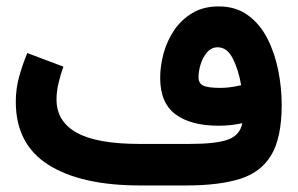

<svg xmlns="http://www.w3.org/2000/svg" viewBox="-20 -567 910 587"><path d="M720.7 -190.4Q685.5 -182.6 648.4 -182.6Q564 -182.6 516.8 -217.3Q469.7 -252 469.7 -329.1Q469.7 -365.7 480.2 -404.1Q490.7 -442.4 512.7 -474.9Q534.7 -507.3 568.4 -527.3Q602.1 -547.4 648.4 -547.4Q700.7 -547.4 737.5 -520.8Q774.4 -494.1 797.1 -450Q819.8 -405.8 830.6 -352.1Q841.3 -298.3 841.3 -244.6Q840.8 -145.5 809.3 -92.8Q777.8 -40 713.4 -20Q648.9 0 550.3 0H408.7Q228 0 128.2 -63Q28.3 -126 28.3 -255.9Q28.3 -296.4 38.8 -333.7Q49.3 -371.1 63.5 -404.8L173.8 -363.3Q166 -341.8 159.4 -314.9Q152.8 -288.1 152.8 -263.2Q152.8 -195.8 214.4 -161.4Q275.9 -127 406.7 -127H560.5Q641.1 -127 677.5 -140.4Q713.9 -153.8 720.7 -190.4ZM717.3 -306.6Q709 -354 691.7 -388.2Q674.3 -422.4 645.5 -422.4Q626.5 -422.4 613.3 -407.2Q600.1 -392.1 593.5 -370.8Q586.9 -349.6 586.9 -330.6Q586.9 -312.5 601.3 -305.4Q615.7 -298.3 653.8 -298.3Q669.4 -298.3 685.3 -300.5Q701.2 -302.7 717.3 -306.6Z"/></svg>

Font: Vazir FD-WOL
Style: Bold-FD-WOL
Weight: 700
Designer: Saber Rastikerdar
Foundry: Saber Rastikerdar
Version: Version 30.1.0